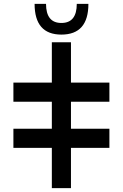

<svg xmlns="http://www.w3.org/2000/svg" viewBox="-20 -980 640 1000"><path d="M549.8 -549.8Q483.4 -549.8 349.6 -549.8Q349.6 -620.1 349.6 -759.8Q316.4 -759.8 250 -759.8Q250 -690.4 250 -549.8Q183.6 -549.8 49.8 -549.8Q49.8 -516.6 49.8 -450.2Q116.2 -450.2 250 -450.2Q250 -403.3 250 -309.6Q183.6 -309.6 49.8 -309.6Q49.8 -276.4 49.8 -210Q116.2 -210 250 -210Q250 -139.6 250 0Q283.2 0 349.6 0Q349.6 -70.3 349.6 -210Q417 -210 549.8 -210Q549.8 -243.2 549.8 -309.6Q483.4 -309.6 349.6 -309.6Q349.6 -356.4 349.6 -450.2Q417 -450.2 549.8 -450.2Q549.8 -483.4 549.8 -549.8ZM440.4 -960Q424.8 -960 379.9 -960Q379.9 -860.4 299.8 -860.4Q219.7 -860.4 219.7 -960Q200.2 -960 160.2 -960Q160.2 -799.8 299.8 -799.8Q440.4 -799.8 440.4 -960Z"/></svg>

Font: Alibu-Mazigh Belqasem 1
Style: Bold
Weight: 400
Designer: Mazigh Mubarik Belqasem
Version: Version 1.0